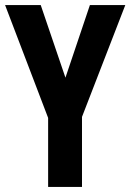

<svg xmlns="http://www.w3.org/2000/svg" viewBox="-20 -734 512 754"><path d="M237 -429 140 -714H0L169 -271V0H302V-275L472 -714H333Z"/></svg>

Font: Noto Sans Gurmukhi UI ExtraCondensed
Style: Bold
Weight: 700
Width: 2
Designer: Jelle Bosma - Monotype Design Team
Foundry: Monotype Imaging Inc.
Version: Version 2.004